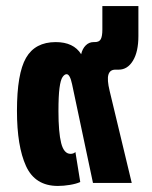

<svg xmlns="http://www.w3.org/2000/svg" viewBox="-20 -604 502 634"><path d="M171 10Q96 10 66 -55.5Q36 -121 36 -238Q36 -361 66 -413Q96 -465 164 -465Q223 -465 248 -425Q252 -443 263 -454Q274 -465 289 -465H293Q308 -465 313 -475Q318 -485 318 -506V-584H437V-485Q437 -433 419 -403.5Q401 -374 372 -374H361Q343 -374 338 -357.5Q333 -341 342 -304L415 0H287L218 -326Q211 -359 200 -359Q193 -359 186.5 -349.5Q180 -340 176.5 -313.5Q173 -287 173 -237Q173 -167 182 -131.5Q191 -96 213 -96Q223 -96 229 -102L245 -3Q232 3 211 6.5Q190 10 171 10Z"/></svg>

Font: Noto Sans Thai UI ExtCond ExtBd
Style: Regular
Weight: 800
Width: 2
Designer: Monotype Design Team
Foundry: Monotype Imaging Inc.
Version: Version 2.000